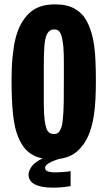

<svg xmlns="http://www.w3.org/2000/svg" viewBox="-20 -726 493 881"><path d="M220 5Q169 5 135 -12.5Q101 -30 81 -62.5Q61 -95 50 -139Q43 -169 39.5 -203.5Q36 -238 34.5 -277Q33 -316 33 -357Q33 -385 34 -411.5Q35 -438 37.5 -463Q40 -488 43.5 -511.5Q47 -535 53 -556Q71 -624 113.5 -665Q156 -706 232 -706Q287 -706 322 -686.5Q357 -667 377 -631Q397 -595 407 -546Q415 -506 417.5 -457.5Q420 -409 420 -356Q420 -312 418 -270.5Q416 -229 410 -192Q404 -155 393 -123Q373 -65 332 -30Q291 5 220 5ZM228 -111Q240 -111 247.5 -117.5Q255 -124 260.5 -138.5Q266 -153 268 -176Q272 -211 272.5 -260.5Q273 -310 273 -359Q273 -400 273 -440Q273 -480 271 -508Q267 -552 258.5 -571.5Q250 -591 229 -591Q207 -591 196 -570Q185 -549 183 -504Q182 -489 181.5 -470.5Q181 -452 181 -431.5Q181 -411 181 -389Q181 -367 181 -346Q181 -297 181 -250.5Q181 -204 185 -173Q188 -151 193 -137Q198 -123 206.5 -117Q215 -111 228 -111ZM221 135Q169 135 140 120Q111 105 111 75Q111 63 119.5 47Q128 31 148 16.5Q168 2 200 -8L265 -1Q237 7 220 14.5Q203 22 195 29.5Q187 37 187 44Q187 56 200 60.5Q213 65 232 65Q247 65 269 63.5Q291 62 304 59V128Q281 132 260.5 133.5Q240 135 221 135Z"/></svg>

Font: Truculenta Black
Style: Regular
Weight: 900
Version: Version 1.002